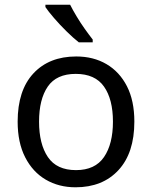

<svg xmlns="http://www.w3.org/2000/svg" viewBox="-20 -786 645 816"><path d="M551 -269Q551 -136 483.5 -63Q416 10 301 10Q230 10 174.5 -22.5Q119 -55 87 -117.5Q55 -180 55 -269Q55 -402 122 -474Q189 -546 304 -546Q377 -546 432.5 -513.5Q488 -481 519.5 -419.5Q551 -358 551 -269ZM146 -269Q146 -174 183.5 -118.5Q221 -63 303 -63Q384 -63 422 -118.5Q460 -174 460 -269Q460 -364 422 -418Q384 -472 302 -472Q220 -472 183 -418Q146 -364 146 -269ZM278 -766Q289 -744 305.5 -716.5Q322 -689 340.5 -663Q359 -637 374 -618V-606H315Q292 -624 263 -652.5Q234 -681 209.5 -709.5Q185 -738 173 -756V-766Z"/></svg>

Font: Noto Sans Sharada
Style: Regular
Weight: 400
Designer: Monotype Design Team
Foundry: Monotype Imaging Inc.
Version: Version 2.006; ttfautohint (v1.8.4.7-5d5b)